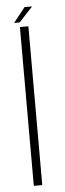

<svg xmlns="http://www.w3.org/2000/svg" viewBox="-54 -786 277 813"><g transform="rotate(-5 84.0 -379.0)"><path d="M56 0V-675H92V0ZM33 -694.5 83 -757.5H115L56.5 -694.5Z"/></g></svg>

Font: Anybody ExtraLight
Style: Regular
Weight: 200
Designer: Tyler Finck
Foundry: Etcetera Type Company
Version: Version 1.010; ttfautohint (v1.8.3) -l 8 -r 50 -G 200 -x 14 